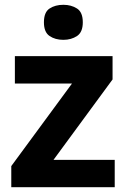

<svg xmlns="http://www.w3.org/2000/svg" viewBox="-20 -780 528 800"><path d="M458 0H27V-88L280 -432H42V-546H449V-449L203 -114H458ZM244 -760Q277 -760 301 -744.5Q325 -729 325 -687Q325 -646 301 -630Q277 -614 244 -614Q210 -614 186.5 -630Q163 -646 163 -687Q163 -729 186.5 -744.5Q210 -760 244 -760Z"/></svg>

Font: Noto Sans Kannada
Style: Bold
Weight: 700
Designer: Jelle Bosma - Monotype Design Team
Foundry: Monotype Imaging Inc.
Version: Version 2.005; ttfautohint (v1.8.4.7-5d5b)